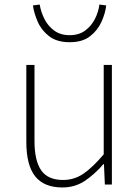

<svg xmlns="http://www.w3.org/2000/svg" viewBox="-20 -813 617 846"><path d="M255 13Q174 13 135 -36Q96 -85 96 -188V-527H132V-192Q132 -105 161.5 -62.5Q191 -20 258 -20Q307 -20 347.5 -47.5Q388 -75 437 -133V-527H473V0H442L438 -90H436Q396 -44 353 -15.5Q310 13 255 13ZM287 -627Q231 -627 197 -653Q163 -679 146.5 -716.5Q130 -754 125 -789L155 -793Q160 -761 175.5 -730Q191 -699 218.5 -678.5Q246 -658 287 -658Q328 -658 355.5 -678.5Q383 -699 398.5 -730Q414 -761 418 -793L448 -789Q444 -754 427 -716.5Q410 -679 376.5 -653Q343 -627 287 -627Z"/></svg>

Font: Noto Sans KR Thin
Style: Regular
Weight: 100
Designer: Ryoko NISHIZUKA 西塚涼子 (kana, bopomofo & ideographs); Paul D. Hunt (Latin, Greek & Cyrillic); Sandoll Communications 산돌커뮤니
Foundry: Adobe
Version: Version 2.004-H2;hotconv 1.0.118;makeotfexe 2.5.65603